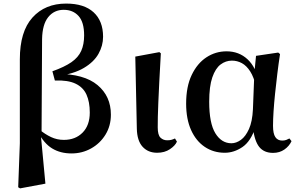

<svg xmlns="http://www.w3.org/2000/svg" viewBox="-20 -839 1666 1074"><path d="M81.8 208.4 91 -37.8V-507.3Q91 -662.6 161.5 -740.8Q232 -819 350 -819Q450.5 -819 503.5 -770.3Q556.6 -721.6 556.6 -633.4Q556.6 -583.7 530.9 -537.9Q505.2 -492.2 449.2 -459Q393.2 -425.8 300.8 -413V-426Q451 -425.4 525.6 -363Q600.3 -300.6 600.3 -197.9Q600.3 -134.9 569.9 -85.6Q539.5 -36.4 489.5 -8.6Q439.5 19.3 380.1 19.3Q317.7 19.3 271.7 -8.7Q225.7 -36.6 193 -100.4H190.3L200.7 -114.1Q232 -88.1 265.5 -72.3Q298.9 -56.5 337 -56.5Q401.8 -56.5 442 -97.2Q482.2 -137.9 482.2 -209.4Q482.2 -268.6 463.9 -309.5Q445.5 -350.5 402.8 -370.9Q360.1 -391.4 286.9 -388.7L273.1 -440.3Q340.5 -464.2 379.3 -491Q418 -517.9 434.3 -554.3Q450.6 -590.7 450.6 -641Q450.6 -715.2 419.4 -749.6Q388.1 -784.1 336.4 -784.1Q282.8 -784.1 249.8 -743.3Q216.9 -702.5 215.4 -620.3L212.5 -95.2L208.3 -85L234 188.3L92.4 214.7Z M858.8 15.5Q808.4 15.5 777.6 -18.1Q746.9 -51.7 745.4 -119.2L736.8 -522.4L871.5 -547.4L879.7 -540.7Q874.3 -445.9 870.9 -378.9Q867.6 -311.9 865.6 -265.3Q863.6 -218.6 862.9 -185.7Q862.3 -152.8 862.3 -126.4Q862.3 -84 877.6 -69.1Q892.9 -54.2 915.5 -54.2Q929.7 -54.2 940 -57.2Q950.3 -60.2 958.8 -64.5L969.7 -46.8Q960 -24.2 930.4 -4.4Q900.8 15.5 858.8 15.5Z M1237.3 15.5Q1174.6 15.5 1125.7 -17.2Q1076.7 -49.9 1049 -111.3Q1021.2 -172.8 1021.2 -259.4Q1021.2 -354.6 1052.3 -419.6Q1083.3 -484.6 1134.6 -518.3Q1185.8 -551.9 1247.1 -551.9Q1316.7 -551.9 1364.5 -507.5Q1412.3 -463.2 1427 -381.8H1433.5L1412.2 -353.7Q1400.2 -407.4 1379.7 -439.4Q1359.2 -471.4 1333 -485.7Q1306.8 -499.9 1277.4 -499.9Q1242.7 -499.9 1213.8 -478.2Q1185 -456.5 1167.6 -406.1Q1150.2 -355.7 1150.2 -269.8Q1150.2 -149.6 1184.6 -93.6Q1219.1 -37.6 1274.5 -37.6Q1301.2 -37.6 1327.6 -56.6Q1353.9 -75.6 1372.7 -117.3Q1391.5 -159.1 1394.8 -227.4L1402.6 -428L1412.1 -526.6L1536.4 -545L1546.4 -536.5Q1537.9 -481.4 1531.1 -424.9Q1524.2 -368.4 1518.7 -315.4Q1513.2 -262.4 1510.2 -216.4Q1507.2 -170.4 1507.2 -135.4Q1507.2 -91.4 1520.2 -72.1Q1533.2 -52.7 1558.7 -52.7Q1571.9 -52.7 1581.2 -56.3Q1590.5 -60 1599 -64.5L1610.7 -49.4Q1598 -21.7 1571 -2.7Q1544 16.2 1507.5 16.2Q1456.9 16.2 1430.1 -17.1Q1403.3 -50.5 1394.4 -127.3L1409.4 -128.7Q1383.2 -48.4 1336 -16.4Q1288.8 15.5 1237.3 15.5Z"/></svg>

Font: Noto Serif SC ExtraLight
Style: Regular
Weight: 200
Designer: Ryoko NISHIZUKA 西塚涼子 (kana & ideographs); Frank Grießhammer (Latin, Greek & Cyrillic); Wenlong ZHANG 张文龙 (bopomofo); San
Foundry: Adobe
Version: Version 2.002-H1;hotconv 1.1.0;makeotfexe 2.6.0